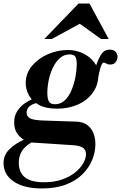

<svg xmlns="http://www.w3.org/2000/svg" viewBox="-79 -744 683 1083"><path d="M158 319Q56 319 -1.5 280Q-59 241 -59 176Q-59 131 -26 98Q7 65 59.5 42.5Q112 20 171 5L202 16Q134 37 95.5 61Q57 85 42 112.5Q27 140 27 174Q27 229 62 256.5Q97 284 169 284Q228 284 272.5 268Q317 252 346.5 227.5Q376 203 391 176Q406 149 406 126Q406 100 387 88.5Q368 77 333 75L103 60Q84 59 60 46.5Q36 34 18.5 9.5Q1 -15 1 -53Q1 -91 18.5 -117.5Q36 -144 60.5 -161Q85 -178 108 -186.5Q131 -195 142 -197L140 -166Q71 -153 71 -108Q71 -88 89.5 -77Q108 -66 169 -64L349 -58Q402 -57 430.5 -22.5Q459 12 459 70Q459 114 441 158Q423 202 386.5 238.5Q350 275 293 297Q236 319 158 319ZM243 -131Q180 -131 141 -152Q102 -173 84 -206.5Q66 -240 66 -275Q66 -330 101 -372Q136 -414 190.5 -438Q245 -462 305 -462Q348 -462 387 -444Q426 -426 451 -394.5Q476 -363 476 -323Q476 -264 444 -220.5Q412 -177 359.5 -154Q307 -131 243 -131ZM231 -156Q264 -156 287.5 -179Q311 -202 325.5 -238Q340 -274 347 -312.5Q354 -351 354 -382Q354 -408 347 -422.5Q340 -437 314 -437Q282 -437 258.5 -416Q235 -395 219 -361.5Q203 -328 195.5 -290.5Q188 -253 188 -220Q188 -187 197 -171.5Q206 -156 231 -156ZM471 -287 457 -374H463Q478 -418 494.5 -441Q511 -464 539 -464Q562 -464 573 -452Q584 -440 584 -423Q584 -410 574.5 -395Q565 -380 542 -380Q532 -380 525.5 -383Q519 -386 514.5 -388.5Q510 -391 506 -391Q498 -391 490 -369Q482 -347 471 -287ZM171 -524 364 -724H426L534 -524H491L371 -610L213 -524Z"/></svg>

Font: Libre Bodoni
Style: Bold Italic
Weight: 700
Italic angle: -13°
Version: Version 2.005;gftools[0.9.23]